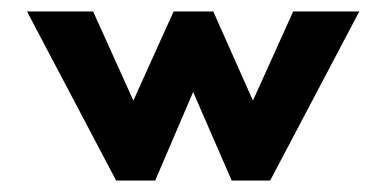

<svg xmlns="http://www.w3.org/2000/svg" viewBox="-20 -314 672 334"><path d="M250 0 316 -154 383 0H450L605 -294H490L420 -139L351 -294H282L212 -139L142 -294H27L182 0Z"/></svg>

Font: Hussar Tani
Style: Bold
Weight: 700
Foundry: Cannot Into Space Fonts
Version: Version 0.92